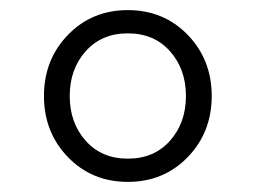

<svg xmlns="http://www.w3.org/2000/svg" viewBox="-20 -730 506 380"><path d="M351.5 -419Q304 -370 233 -370Q162 -370 114.5 -419Q67 -468 67 -540Q67 -612 114.5 -661Q162 -710 233 -710Q304 -710 351.5 -661Q399 -612 399 -540Q399 -468 351.5 -419ZM149.5 -451.5Q181 -416 233 -416Q285 -416 316.5 -451.5Q348 -487 348 -540Q348 -593 316.5 -628.5Q285 -664 233 -664Q181 -664 149.5 -628.5Q118 -593 118 -540Q118 -487 149.5 -451.5Z"/></svg>

Font: IBM Plex Sans Light
Style: Regular
Weight: 300
Designer: Mike Abbink, Paul van der Laan, Pieter van Rosmalen
Foundry: Bold Monday
Version: Version 3.0